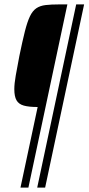

<svg xmlns="http://www.w3.org/2000/svg" viewBox="-20 -708 402 872"><path d="M73 144 151 -222Q111 -222 88 -228.5Q65 -235 55 -252.5Q45 -270 45 -303Q45 -328 51.5 -365Q58 -402 68 -454Q82 -522 93 -565.5Q104 -609 116 -634Q128 -659 145 -670.5Q162 -682 187 -685Q212 -688 250 -688H286L109 144ZM149 144 326 -688H362L185 144Z"/></svg>

Font: Saira Condensed Thin
Style: Italic
Weight: 250
Width: 3
Italic angle: -12°
Designer: Hector Gatti with collaboration of the Omnibus-Type team
Foundry: Omnibus-Type
Version: Version 1.101